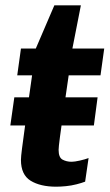

<svg xmlns="http://www.w3.org/2000/svg" viewBox="-20 -694 413 724"><path d="M192 10Q132 10 95.5 -12.5Q59 -35 59 -91Q59 -103 63 -134Q67 -165 73 -208.5Q79 -252 86 -304Q93 -356 101 -410H45L59 -511H115L185 -674H285L253 -511H373L359 -410H239Q228 -336 219.5 -275.5Q211 -215 206 -177Q201 -139 201 -129Q201 -100 216 -92Q231 -84 250 -84Q261 -84 281 -88.5Q301 -93 314 -98L301 -9Q288 -4 268.5 1Q249 6 228.5 8Q208 10 192 10ZM19 -221 34 -327H348L334 -221Z"/></svg>

Font: Chivo Medium SemiBold
Style: Italic
Weight: 600
Italic angle: -8.05°
Version: Version 2.002